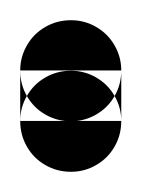

<svg xmlns="http://www.w3.org/2000/svg" viewBox="-20 -120 140 190"><path d="M0 -50.3H100V-0.3H0ZM50.3 -100Q36.3 -100 24.8 -93.3Q13.3 -86.7 6.7 -75.2Q0 -63.7 0 -50.3Q0 -36.3 6.7 -24.8Q13.3 -13.3 24.8 -6.7Q36.3 0 50.3 0Q63.7 0 75.2 -6.7Q86.7 -13.3 93.3 -24.8Q100 -36.3 100 -50.3Q100 -63.7 93.3 -75.2Q86.7 -86.7 75.2 -93.3Q63.7 -100 50.3 -100ZM50.3 -50Q36.3 -50 24.8 -43.3Q13.3 -36.7 6.7 -25.2Q0 -13.7 0 -0.3Q0 13.7 6.7 25.2Q13.3 36.7 24.8 43.3Q36.3 50 50.3 50Q63.7 50 75.2 43.3Q86.7 36.7 93.3 25.2Q100 13.7 100 -0.3Q100 -13.7 93.3 -25.2Q86.7 -36.7 75.2 -43.3Q63.7 -50 50.3 -50Z"/></svg>

Font: Wavefont Thin
Style: Regular
Weight: 100
Monospace: yes
Version: Version 3.005;gftools[0.9.33]